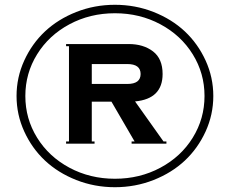

<svg xmlns="http://www.w3.org/2000/svg" viewBox="-20 -780 970 810"><path d="M82.3 -225.3Q49.8 -296.4 49.8 -375Q49.8 -453.6 82.3 -524.7Q114.7 -595.7 169.9 -647.5Q225.1 -699.2 302 -729.5Q378.9 -759.8 464.8 -759.8Q550.8 -759.8 627.7 -729.5Q704.6 -699.2 759.8 -647.5Q814.9 -595.7 847.4 -524.7Q879.9 -453.6 879.9 -375Q879.9 -296.4 847.4 -225.3Q814.9 -154.3 759.8 -102.5Q704.6 -50.8 627.7 -20.5Q550.8 9.8 464.8 9.8Q378.9 9.8 302 -20.5Q225.1 -50.8 169.9 -102.5Q114.7 -154.3 82.3 -225.3ZM136.5 -550.8Q86.9 -470.7 86.9 -375Q86.9 -279.3 136.5 -199.2Q186 -119.1 272.9 -72.5Q359.9 -25.9 464.8 -25.9Q569.8 -25.9 656.7 -72.5Q743.7 -119.1 793.2 -199.2Q842.8 -279.3 842.8 -375Q842.8 -470.7 793.2 -550.8Q743.7 -630.9 656.7 -677.5Q569.8 -724.1 464.8 -724.1Q359.9 -724.1 272.9 -677.5Q186 -630.9 136.5 -550.8ZM258.8 -173.8V-183.1H271V-585H258.8V-594.2H522.9Q585 -594.2 625.5 -563.2Q666 -532.2 666 -467.8Q666 -362.8 549.8 -352.1L669.9 -183.1H682.1V-173.8H535.2V-183.1H547.9L450.2 -351.1H367.2V-183.1H378.9V-173.8ZM517.1 -509.8H367.2V-425.8H517.1Q573.2 -425.8 573.2 -467.8Q573.2 -509.8 517.1 -509.8Z"/></svg>

Font: Copperplate CC
Style: Bold
Weight: 700
Designer: indestructible type*
Foundry: Cowboy Collective
Version: Version 1.000